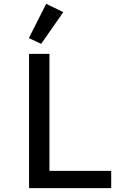

<svg xmlns="http://www.w3.org/2000/svg" viewBox="-20 -978 680 998"><path d="M131 0V-698H237V-90H558V0ZM194 -750 130 -780 220 -958 309 -915Z"/></svg>

Font: Writer Medium
Style: Regular
Weight: 500
Monospace: yes
Designer: Mike Abbink, Paul van der Laan, Pieter van Rosmalen
Foundry: Bold Monday
Version: Version 2.001 2020